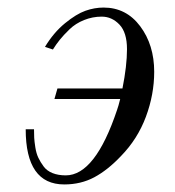

<svg xmlns="http://www.w3.org/2000/svg" viewBox="-20 -476 464 508"><path d="M48 -134H70Q70 -121 70.5 -111.5Q71 -102 73.5 -86Q76 -70 81.5 -58.5Q87 -47 95.5 -35.5Q104 -24 119 -18Q134 -12 154 -12Q232 -12 290 -186Q293 -194 298 -214H124L132 -242H304Q316 -302 316 -346Q316 -390 296 -411Q276 -432 249 -432Q225 -432 202.5 -423Q180 -414 164 -398.5Q148 -383 138 -370.5Q128 -358 120 -345L99 -352Q122 -390 152 -414.5Q182 -439 206 -447.5Q230 -456 254 -456Q314 -456 351 -406.5Q388 -357 388 -286Q388 -226 366 -167Q344 -108 300 -63Q265 -26 229.5 -7Q194 12 150 12Q48 12 48 -134Z"/></svg>

Font: Old Standard TT
Style: Italic
Weight: 400
Italic angle: -15.2°
Designer: Alexey Kryukov <alexios@thessalonica.org.ru>
Version: Version 2.2